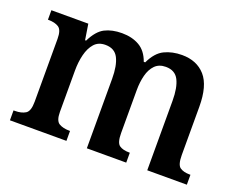

<svg xmlns="http://www.w3.org/2000/svg" viewBox="-92 -712 1087 875"><g transform="rotate(20 451.5 -274.0)"><path d="M21 0V-48H28Q59 -48 78.5 -60Q98 -72 98 -118V-423Q98 -466 79.5 -478Q61 -490 30 -490H27V-536H206L218 -460H223Q249 -513 283.5 -530.5Q318 -548 366 -548Q415 -548 450.5 -527.5Q486 -507 503 -459H510Q535 -512 572.5 -530Q610 -548 657 -548Q729 -548 770 -501.5Q811 -455 811 -353V-119Q811 -72 828 -60Q845 -48 876 -48H879V0H687V-337Q687 -401 669 -436.5Q651 -472 606 -472Q573 -472 553.5 -452Q534 -432 525.5 -399Q517 -366 517 -327V-119Q517 -72 534 -60Q551 -48 582 -48H585V0H394V-337Q394 -401 376 -436.5Q358 -472 313 -472Q279 -472 259.5 -450Q240 -428 231 -392Q222 -356 222 -314V-114Q222 -71 241.5 -59.5Q261 -48 292 -48H295V0Z"/></g></svg>

Font: Noto Serif Thai SemiCondensed SemiBold
Style: Regular
Weight: 600
Width: 4
Designer: Monotype Design Team
Foundry: Monotype Imaging Inc.
Version: Version 2.002; ttfautohint (v1.8.4.7-5d5b)